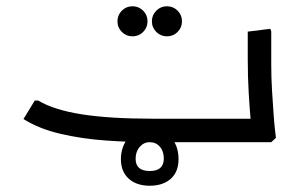

<svg xmlns="http://www.w3.org/2000/svg" viewBox="-20 -454 956 613"><path d="M468 0Q393 0 316.5 -5.5Q240 -11 172 -27Q104 -43 55 -74L91 -133H102Q152 -103 241 -89Q330 -75 468 -75H781V0ZM780 0 783 -42Q783 -42 780 -74.5Q777 -107 774 -158Q771 -209 771 -265V-353L843 -362L846 -354V-247Q846 -206 848.5 -165Q851 -124 853.5 -89.5Q856 -55 858.5 -34.5Q861 -14 861 -14L846 0ZM685 0V-75H791V0ZM685 0Q674 0 669.5 -11Q665 -22 665 -38Q665 -55 669.5 -65Q674 -75 685 -75ZM403 -338Q383 -338 369 -352Q355 -366 355 -386Q355 -406 369 -420Q383 -434 403 -434Q423 -434 437 -420Q451 -406 451 -386Q451 -366 437 -352Q423 -338 403 -338ZM513 -338Q493 -338 479 -352Q465 -366 465 -386Q465 -406 479 -420Q493 -434 513 -434Q533 -434 547 -420Q561 -406 561 -386Q561 -366 547 -352Q533 -338 513 -338ZM458 139Q416 139 391 116.5Q366 94 366 54Q366 12 392.5 -17.5Q419 -47 458 -47Q497 -47 523.5 -18.5Q550 10 550 54Q550 95 525 117Q500 139 458 139ZM458 92Q503 92 503 52Q503 29 490.5 14.5Q478 0 458 0Q439 0 426 15Q413 30 413 53Q413 92 458 92Z"/></svg>

Font: Fustat
Style: Regular
Weight: 400
Designer: Mohamed Gaber, Khaled Hosny, Laura Garcia Mut
Foundry: Kief Type Foundry, Alif Type Foundry, Hard Type Foundry
Version: Version 1.007